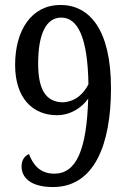

<svg xmlns="http://www.w3.org/2000/svg" viewBox="-20 -744 517 775"><path d="M194 11C361 11 428 -161 428 -388C428 -625 341 -724 224 -724C108 -724 41 -623 41 -482C41 -349 111 -279 210 -279C269 -279 314 -314 336 -346C330 -141 289 -43 199 -43C141 -43 113 -80 97 -122C79 -115 67 -97 67 -72C67 -31 99 11 194 11ZM232 -331C165 -333 134 -382 134 -488C134 -606 166 -673 227 -673C294 -673 334 -593 337 -404C321 -372 289 -333 232 -331Z"/></svg>

Font: Noto Serif Khmer Condensed
Style: Regular
Weight: 400
Width: 3
Designer: Danh Hong and the Monotype Design Team
Foundry: Monotype Imaging Inc.
Version: Version 2.004